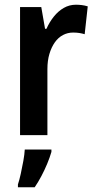

<svg xmlns="http://www.w3.org/2000/svg" viewBox="-20 -573 402 814"><path d="M302 -553Q314 -553 326.5 -551.5Q339 -550 352 -546L339 -428Q329 -431 317 -433Q305 -435 290 -435Q267 -435 247 -424.5Q227 -414 212.5 -393.5Q198 -373 189.5 -344.5Q181 -316 181 -280V0H65V-543H155L171 -451H177Q190 -480 208.5 -503Q227 -526 250.5 -539.5Q274 -553 302 -553ZM198 71Q191 95 180 121.5Q169 148 155.5 173.5Q142 199 127 221H56V209Q62 191 68 164Q74 137 79 109Q84 81 85 61H198Z"/></svg>

Font: Noto Sans Khmer Condensed SemiBold
Style: Regular
Weight: 600
Width: 3
Designer: Danh Hong and the Monotype Design Team
Foundry: Monotype Imaging Inc.
Version: Version 2.004